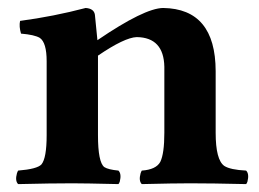

<svg xmlns="http://www.w3.org/2000/svg" viewBox="-20 -464 656 486"><path d="M228 -122.1Q228 -53.2 244.1 -41Q253.9 -34.7 279.8 -32.2Q288.1 -23.9 283.2 -4.4Q281.7 0 279.8 2Q193.4 0 163.1 0Q109.9 0 26.9 2H25.9Q17.6 -6.3 22.9 -25.4Q24.4 -29.8 25.9 -32.2Q74.2 -36.1 85 -47.9Q98.1 -64 98.1 -122.1V-309.1Q98.1 -356.4 80.6 -368.2Q67.4 -376 33.2 -378.9Q27.8 -397 30.8 -411.1Q115.7 -422.4 196.8 -443.8Q217.8 -442.4 220.2 -426.8Q220.2 -425.3 226.6 -362.3Q345.7 -443.4 393.1 -443.8Q525.4 -441.9 525.9 -284.2V-127.9Q525.9 -59.1 547.9 -43.9Q563 -34.2 603 -32.2Q611.3 -23.9 606.4 -4.4Q605 0 603 2Q516.6 0 460.9 0Q421.4 0 338.9 2Q330.6 -6.3 335.9 -25.4Q337.4 -29.8 338.9 -32.2Q375 -34.7 385.7 -54.2Q396 -75.2 396 -127.9V-294.9Q394.5 -369.1 326.2 -370.1Q295.4 -369.1 228 -323.2V-321.3Z"/></svg>

Font: Linux Libertine O
Style: Bold
Weight: 700
Designer: Philipp H. Poll
Foundry: Philipp H. Poll
Version: Version 5.0.0